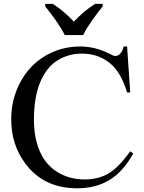

<svg xmlns="http://www.w3.org/2000/svg" viewBox="-20 -974 758 1010"><path d="M648.5 -729.5 665 -487.5H648.5Q616.5 -596 555.5 -644Q494.5 -692 410.5 -692Q339.5 -692 281.8 -655.8Q224 -619.5 191.2 -541Q158.5 -462.5 158.5 -345Q158.5 -248 189.8 -177Q221 -106 283.5 -68Q346 -30 425.5 -30Q494.5 -30 548 -59.8Q601.5 -89.5 665 -178L681 -166.5Q628.5 -72 556.8 -27.8Q485 16.5 386 16.5Q208.5 16.5 112 -115.5Q39 -213.5 39 -346Q39 -452.5 87 -542Q135 -631.5 218.8 -680.5Q302.5 -729.5 402 -729.5Q479 -729.5 555 -692Q576.5 -679.5 586.5 -679.5Q600.5 -679.5 611 -690.5Q625 -704.5 630.5 -729.5ZM218 -953.5H258Q272.5 -944.5 287.2 -933.5Q302 -922.5 316.2 -910.2Q330.5 -898 343.8 -885.2Q357 -872.5 368.5 -860Q380 -872.5 393.2 -885.2Q406.5 -898 421 -910.2Q435.5 -922.5 450.5 -933.5Q465.5 -944.5 480 -953.5H520V-940Q508 -925.5 493.5 -906.5Q479 -887.5 464.8 -867.2Q450.5 -847 438 -827Q425.5 -807 417.5 -789.5H320.5Q312.5 -807 300 -827Q287.5 -847 273.2 -867.2Q259 -887.5 244.5 -906.5Q230 -925.5 218 -940Z"/></svg>

Font: MM Phetkon
Style: Regular
Weight: 400
Designer: Khon Soe Zaw Thu
Version: Version 1.00 July 15, 2016, initial release